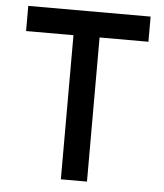

<svg xmlns="http://www.w3.org/2000/svg" viewBox="-51 -745 676 791"><g transform="rotate(5 287.0 -350.0)"><path d="M230 0V-596H34V-700H540V-596H338V0Z"/></g></svg>

Font: Our Lexend
Style: Regular
Weight: 400
Designer: Bonnie Shaver-Troup, Thomas Jockin
Foundry: Lexend
Version: Version 1.007